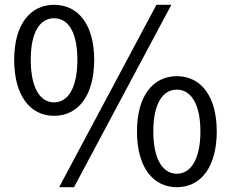

<svg xmlns="http://www.w3.org/2000/svg" viewBox="-20 -766 961 799"><path d="M205 -284C306 -284 372 -369 372 -517C372 -663 306 -746 205 -746C105 -746 39 -663 39 -517C39 -369 105 -284 205 -284ZM205 -340C147 -340 108 -400 108 -517C108 -634 147 -690 205 -690C263 -690 302 -634 302 -517C302 -400 263 -340 205 -340ZM226 13H288L693 -746H631ZM716 13C816 13 882 -71 882 -219C882 -366 816 -449 716 -449C616 -449 550 -366 550 -219C550 -71 616 13 716 13ZM716 -43C658 -43 618 -102 618 -219C618 -336 658 -393 716 -393C773 -393 814 -336 814 -219C814 -102 773 -43 716 -43Z"/></svg>

Font: ChiuKong Gothic CL
Style: Regular
Weight: 400
Designer: Ryoko NISHIZUKA 西塚涼子 (kana, bopomofo & ideographs); Paul D. Hunt (Latin, Greek & Cyrillic); Sandoll Communications 산돌커뮤니
Foundry: Adobe
Version: Version 1.300